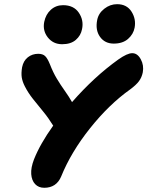

<svg xmlns="http://www.w3.org/2000/svg" viewBox="-20 -956 706 920"><path d="M524.9 -747.1Q482.4 -747.1 459.2 -779.5Q436 -812 445.8 -860.8Q452.1 -892.6 480 -914.3Q507.8 -936 541 -936Q587.4 -936 610.1 -900.4Q632.8 -864.7 625 -823.2Q619.1 -792 593.5 -769.5Q567.9 -747.1 524.9 -747.1ZM277.8 -744.1Q234.9 -744.1 209.2 -776.6Q183.6 -809.1 191.9 -851.1Q199.2 -887.2 223.6 -909.2Q248 -931.2 282.2 -931.2Q333.5 -931.2 357.9 -894.8Q382.3 -858.4 373 -815.9Q367.2 -785.6 343.3 -764.9Q319.3 -744.1 277.8 -744.1ZM191.9 -56.2Q165 -56.2 148.4 -73.7Q131.8 -91.3 129.6 -121.8Q127.4 -152.3 143.1 -192.9Q172.9 -267.6 234.9 -354Q212.4 -390.6 185.8 -422.9Q159.2 -455.1 137.2 -482.9Q115.2 -510.7 99.1 -542Q87.4 -564.9 84.2 -585.2Q81.1 -605.5 85.9 -633.8Q92.3 -665 113.5 -681.6Q134.8 -698.2 163.1 -698.2Q184.6 -698.2 196 -687.5Q207.5 -676.8 219.2 -647.9Q234.4 -608.9 252 -579.6Q269.5 -550.3 290.5 -520.8Q311.5 -491.2 325.2 -466.8Q431.6 -588.4 546.9 -670.9Q589.8 -701.2 613.8 -701.2Q638.7 -701.2 654.5 -672.1Q670.4 -643.1 664.1 -608.9Q659.2 -585 645.8 -566.9Q632.3 -548.8 604 -527.8Q502.9 -456.1 411.6 -341.6Q320.3 -227.1 272.9 -109.9Q250 -56.2 191.9 -56.2Z"/></svg>

Font: Shantell Sans Irregular Bouncy
Style: Bold Italic
Weight: 700
Italic angle: -11.31°
Designer: Stephen Nixon, Anya Danilova, Shantell Martin
Foundry: Arrow Type
Version: Version 1.006;[9816181b4]